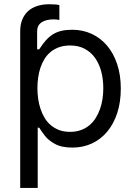

<svg xmlns="http://www.w3.org/2000/svg" viewBox="-20 -695 649 919"><path d="M76.7 -545.5Q76.7 -576.3 86.3 -600.5Q95.9 -624.6 113.8 -641.2Q131.7 -657.7 157.7 -666.2Q183.6 -674.7 215.9 -674.7Q251.1 -674.7 264.2 -670.5V-599.4Q257.1 -600.9 250.4 -601.6Q243.6 -602.3 237.2 -602.3Q199.6 -602.3 178.6 -587.7Q157.7 -573.2 157.7 -545.5V-458.8H167.6Q183.2 -483.3 198.9 -501.1Q214.5 -518.8 232.8 -530.4Q251.1 -541.9 273.4 -547.2Q295.8 -552.6 325.3 -552.6Q376.4 -552.6 419.2 -532.7Q462 -512.8 492.9 -476Q523.8 -439.3 541 -387.4Q558.2 -335.6 558.2 -271.3Q558.2 -206.3 541.2 -154.1Q524.1 -101.9 493.4 -65.2Q462.7 -28.4 420.3 -8.5Q377.8 11.4 326.7 11.4Q274.1 11.4 242.5 -6.4Q210.6 -23.8 193.9 -46.5Q185.4 -57.9 178.8 -67.1Q172.2 -76.3 167.6 -83.8H160.5V204.5H76.7ZM315.3 -63.9Q344.1 -63.9 367 -72.3Q389.9 -80.6 407.7 -95.3Q425.4 -110.1 438 -130.1Q450.6 -150.2 458.8 -173.3Q467 -196.4 470.7 -221.8Q474.4 -247.2 474.4 -272.7Q474.4 -315.7 464.5 -353Q454.5 -390.3 434.8 -418Q415.1 -445.7 385.3 -461.5Q355.5 -477.3 315.3 -477.3Q286.2 -477.3 263.1 -469.1Q240.1 -460.9 222.7 -446.7Q205.3 -432.5 193.2 -413Q181.1 -393.5 173.5 -370.7Q165.8 -348 162.5 -323Q159.1 -297.9 159.1 -272.7Q159.1 -247.9 162.6 -222.7Q166.2 -197.4 173.8 -174.2Q181.5 -150.9 193.5 -130.9Q205.6 -110.8 223 -95.9Q240.4 -81 263.3 -72.4Q286.2 -63.9 315.3 -63.9Z"/></svg>

Font: Inter P
Style: Regular
Weight: 400
Designer: Rasmus Andersson
Foundry: rsms
Version: Version 3.018;git-588b23468